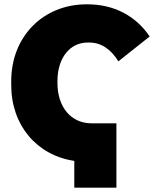

<svg xmlns="http://www.w3.org/2000/svg" viewBox="-20 -734 726 889"><path d="M324 135H519V-163H404C309 -163 246 -238 246 -350V-359C246 -467 305 -537 385 -537H394C450 -537 495 -504 528 -450L673 -565C608 -662 506 -714 385 -714H381C178 -714 32 -563 32 -359V-340C32 -154 150 -15 324 11Z"/></svg>

Font: Fixel Text Black
Style: Regular
Weight: 900
Width: 4
Designer: AlfaBravo + MacPaw
Foundry: Kyrylo Tkachov, Marchela Mozhyna, Serhii Makarenko, Maria Weinstein, Zakhar Kryvoshyya
Version: Version 1.211